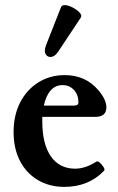

<svg xmlns="http://www.w3.org/2000/svg" viewBox="-20 -718 462 749"><path d="M231 11Q172 11 127 -16Q82 -43 57.5 -91Q33 -139 33 -203Q33 -268 58.5 -318Q84 -368 129.5 -396.5Q175 -425 233 -425Q313 -425 363 -367Q395 -330 395 -299Q395 -262 351 -262H145Q145 -254 145 -244Q145 -156 178.5 -108Q212 -60 273 -60Q313 -60 355 -87Q361 -91 369.5 -83.5Q378 -76 384 -66Q390 -56 386 -52Q326 11 231 11ZM224 -386Q196 -386 177.5 -365Q159 -344 151 -306H268Q286 -306 286 -318Q286 -348 268.5 -367Q251 -386 224 -386ZM208 -518Q195 -498 180.5 -496Q166 -494 158.5 -506Q151 -518 159 -540L218 -690Q221 -698 232 -698Q245 -698 262 -689.5Q279 -681 290 -669.5Q301 -658 295 -649Z"/></svg>

Font: Junicode
Style: Bold
Weight: 700
Designer: Peter S. Baker
Version: Version 2.100; ttfautohint (v1.8.4)